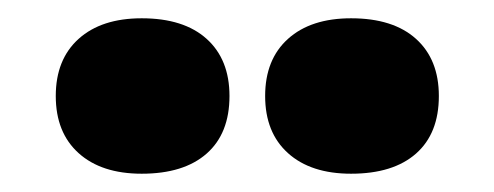

<svg xmlns="http://www.w3.org/2000/svg" viewBox="-20 -736 540 210"><path d="M231 -631Q231 -590 206 -568Q181 -546 135 -546Q91 -546 66 -568.5Q41 -591 41 -631Q41 -671 66 -693.5Q91 -716 135 -716Q181 -716 206 -693.5Q231 -671 231 -631ZM460 -631Q460 -590 435 -568Q410 -546 364 -546Q320 -546 295 -568.5Q270 -591 270 -631Q270 -671 295 -693.5Q320 -716 364 -716Q410 -716 435 -693.5Q460 -671 460 -631Z"/></svg>

Font: Work Sans ExtraBold
Style: Regular
Weight: 800
Designer: Wei Huang
Foundry: Wei Huang
Version: Version 1.500